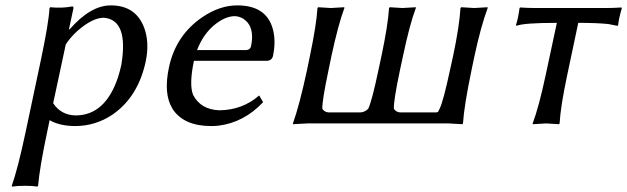

<svg xmlns="http://www.w3.org/2000/svg" viewBox="-20 -459 2332 714"><path d="M224.6 -293.9 177.7 -75.2Q207 -30.8 261.2 -29.8Q372.1 -29.8 419.4 -173.3Q426.3 -195.3 431.2 -217.8Q459 -385.7 365.7 -393.1Q324.2 -393.1 268.1 -344.2Q241.2 -319.8 224.6 -293.9ZM236.8 -352.1 238.3 -349.1Q316.4 -439 392.1 -439Q483.9 -439 515.6 -357.4Q536.6 -301.8 522 -231Q493.7 -98.1 397.5 -32.2Q334.5 9.8 258.8 9.8Q200.7 9.3 164.6 -12.2L155.3 32.2Q127.9 161.1 121.6 231.9L119.1 234.9Q101.6 231.9 72.8 231.9Q43.9 231.9 24.9 234.9L23.9 231.9Q47.4 163.6 75.2 32.2L131.8 -234.9Q161.1 -373 164.1 -429.2L167 -432.1Q210 -427.7 248.5 -435.1Q254.4 -435.1 252.9 -427.2Q252.4 -425.8 252.4 -424.8Z M712.9 -272.9H897Q910.6 -274.4 913.6 -287.1Q928.7 -359.4 885.7 -388.7Q870.1 -398.4 853.5 -398.9Q816.4 -398.9 774.4 -363.8Q734.4 -329.1 712.9 -272.9ZM943.8 -104 958.5 -79.1Q887.2 -3.4 792.5 8.3Q778.3 9.8 765.6 9.8Q664.1 9.8 622.1 -53.2Q621.1 -55.2 620.6 -56.2Q587.4 -110.8 608.4 -209Q633.8 -328.1 732.9 -395.5Q797.4 -439 862.3 -439Q977.1 -439 997.1 -340.3Q1005.4 -298.8 995.1 -250Q990.2 -233.9 973.1 -232.9H701.2Q682.6 -144 698.2 -106Q726.1 -51.8 795.4 -48.8Q881.8 -49.8 943.8 -104Z M1733.9 -200.2Q1706.1 -67.4 1701.7 0L1699.7 2.9Q1697.8 2.9 1648.4 0H1122.6Q1122.6 0 1069.8 2.9L1069.3 0Q1093.8 -68.4 1122.1 -200.2L1132.3 -250Q1156.7 -366.2 1160.6 -429.2L1163.1 -432.1Q1165 -432.1 1210.4 -429.2Q1210.4 -429.2 1260.3 -432.1L1260.7 -429.2Q1237.8 -368.2 1212.4 -250L1202.1 -200.2Q1177.2 -82.5 1178.7 -54.2Q1187.5 -41.5 1202.1 -41H1320.3Q1336.9 -42 1349.1 -54.2Q1362.8 -81.5 1387.7 -200.2L1398.4 -250Q1422.9 -366.2 1426.8 -429.2L1429.2 -432.1Q1431.2 -432.1 1476.6 -429.2Q1476.6 -429.2 1526.4 -432.1V-429.2Q1503.4 -368.2 1478.5 -250L1467.8 -200.2Q1442.9 -82.5 1444.8 -54.2Q1453.6 -41.5 1468.3 -41H1600.1Q1608.9 -41 1610.4 -45.4Q1612.3 -50.8 1614.7 -54.2Q1628.4 -81.5 1653.8 -200.2L1664.6 -249Q1688.5 -362.3 1692.4 -429.2L1695.3 -432.1Q1697.3 -432.1 1743.7 -429.2L1793.5 -432.1V-429.2Q1767.6 -358.9 1744.1 -249Z M2050.8 -374Q1926.3 -374 1900.4 -362.8L1898.9 -366.2Q1906.7 -389.2 1912.1 -429.2L1914.6 -431.2Q1944.3 -429.2 1969.2 -429.2H2235.4Q2260.7 -429.2 2290.5 -431.2L2292.5 -429.2Q2280.8 -388.2 2278.8 -366.2L2276.4 -362.8Q2276.4 -362.8 2242.2 -369.6Q2200.2 -374 2130.4 -374L2089.4 -180.2Q2064.5 -63 2061 0L2058.6 2.9Q2056.6 2.9 2011.2 0L1961.4 2.9L1960.9 0Q1983.9 -61 2009.3 -180.2Z"/></svg>

Font: Linux Biolinum Slanted O
Style: Slanted
Weight: 400
Designer: Philipp H. Poll
Foundry: Philipp H. Poll
Version: Version 1.0.4